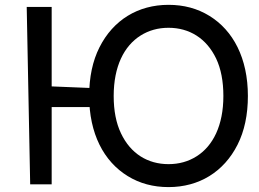

<svg xmlns="http://www.w3.org/2000/svg" viewBox="-20 -757 1061 787"><path d="M89.5 -728.7 103.7 -1.4H191.8V-728.7ZM126.4 -405.5 128.9 -318.2H351.6V-396.3ZM996.1 -363.6C996.1 -518.1 936.1 -632.1 838.1 -692.1C789.1 -722.3 733.3 -737.2 670.8 -737.2C545.8 -737.2 444.2 -675.1 387.8 -563.2C359.7 -507.5 345.5 -440.7 345.5 -363.6C345.5 -209.2 405.5 -95.2 503.6 -35.2C552.6 -5 608.3 9.9 670.8 9.9C795.8 9.9 897.4 -52.2 953.8 -164.1C981.9 -219.8 996.1 -286.6 996.1 -363.6ZM895.6 -363.6C895.6 -242.9 853.3 -158.7 785.5 -116.1C751.8 -94.8 713.4 -84.2 670.8 -84.2C585.6 -84.2 515.3 -127.1 475.9 -210.6C456 -252.1 446 -303.3 446 -363.6C446 -484.4 488.3 -568.5 556.1 -611.2C589.8 -632.5 628.2 -643.1 670.8 -643.1C756 -643.1 826.3 -600.1 866.1 -516.7C885.7 -475.1 895.6 -424 895.6 -363.6Z"/></svg>

Font: Inter 465
Style: Regular
Weight: 400
Designer: Rasmus Andersson
Foundry: rsms
Version: Version 3.019;Glyphs 3.1.2 (3151)